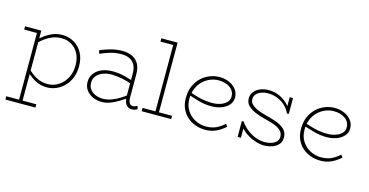

<svg xmlns="http://www.w3.org/2000/svg" viewBox="-87 -1106 3352 1744"><g transform="rotate(15 1588.5 -234.0)"><path d="M359 14Q315 14 278.5 0Q242 -14 211 -37Q180 -60 153 -87V-121Q180 -93 211 -69Q242 -45 278.5 -31Q315 -17 359 -17Q400 -17 436.5 -34Q473 -51 501 -81.5Q529 -112 545 -153.5Q561 -195 561 -245Q561 -311 536 -357.5Q511 -404 468.5 -428.5Q426 -453 375 -452Q330 -452 292 -437Q254 -422 222.5 -398.5Q191 -375 163 -347V-383Q187 -407 219 -430Q251 -453 290.5 -468Q330 -483 375 -483Q435 -483 485 -454.5Q535 -426 564.5 -373Q594 -320 594 -246Q594 -187 575 -139Q556 -91 523 -57Q490 -23 448 -4.5Q406 14 359 14ZM26 218V187H308V218ZM146 217V-471H179V217ZM26 -440V-471H179V-440Z M1156 7Q1132 7 1115.5 -5.5Q1099 -18 1090.5 -41Q1082 -64 1082 -97V-308Q1082 -363 1062.5 -394.5Q1043 -426 1011.5 -439.5Q980 -453 942 -453Q884 -453 835.5 -438.5Q787 -424 741 -404L732 -435Q778 -455 831 -469.5Q884 -484 942 -484Q988 -484 1027.5 -467.5Q1067 -451 1091 -412.5Q1115 -374 1115 -308V-97Q1115 -60 1126 -42Q1137 -24 1160 -24Q1171 -24 1181 -28.5Q1191 -33 1199 -37L1209 -9Q1201 -3 1187.5 2Q1174 7 1156 7ZM877 13Q832 13 792.5 -4Q753 -21 729 -53.5Q705 -86 705 -132Q705 -177 730.5 -211Q756 -245 800.5 -263.5Q845 -282 902 -282Q958 -282 1005 -270.5Q1052 -259 1103 -242V-211Q1048 -231 1000 -240.5Q952 -250 902 -251Q860 -252 822.5 -238.5Q785 -225 761.5 -198.5Q738 -172 738 -132Q738 -95 757.5 -69.5Q777 -44 809 -31Q841 -18 877 -18Q915 -18 953 -31Q991 -44 1029 -67Q1067 -90 1103 -119V-88Q1067 -61 1028.5 -38Q990 -15 951.5 -1Q913 13 877 13Z M1370 0V-686H1403V0ZM1249 0V-31H1526V0ZM1250 -655V-686H1403V-655Z M1847 14Q1802 14 1758.5 -1Q1715 -16 1680.5 -45.5Q1646 -75 1625.5 -119Q1605 -163 1605 -220Q1605 -286 1627 -335Q1649 -384 1685 -417Q1721 -450 1765 -466.5Q1809 -483 1852 -483Q1904 -483 1945.5 -464.5Q1987 -446 2011.5 -413.5Q2036 -381 2036 -339Q2036 -296 2008.5 -266.5Q1981 -237 1938.5 -222Q1896 -207 1849 -207Q1789 -207 1735.5 -221.5Q1682 -236 1632 -253L1631 -282Q1681 -263 1735 -250.5Q1789 -238 1849 -238Q1886 -238 1921 -249Q1956 -260 1979.5 -282.5Q2003 -305 2003 -339Q2003 -391 1960.5 -421.5Q1918 -452 1852 -452Q1814 -452 1776 -437Q1738 -422 1707 -393Q1676 -364 1657 -320.5Q1638 -277 1638 -220Q1638 -158 1668 -112Q1698 -66 1745.5 -41.5Q1793 -17 1847 -17Q1905 -17 1945 -37Q1985 -57 2019 -88L2037 -65Q2012 -43 1984 -25Q1956 -7 1922.5 3.5Q1889 14 1847 14Z M2401 13Q2365 13 2326.5 1.5Q2288 -10 2254 -30Q2220 -50 2195.5 -73.5Q2171 -97 2162 -121L2182 -99V0H2151V-147L2166 -151Q2192 -113 2229 -83Q2266 -53 2310.5 -35.5Q2355 -18 2401 -18Q2432 -18 2460.5 -27Q2489 -36 2507.5 -54.5Q2526 -73 2526 -100Q2526 -127 2512 -146.5Q2498 -166 2474 -179.5Q2450 -193 2419.5 -202.5Q2389 -212 2357 -220Q2308 -232 2262.5 -249.5Q2217 -267 2187.5 -294.5Q2158 -322 2158 -364Q2158 -399 2178 -426Q2198 -453 2234.5 -468.5Q2271 -484 2318 -484Q2367 -484 2411 -465.5Q2455 -447 2487.5 -417Q2520 -387 2535 -352L2515 -375V-471H2546V-323L2529 -321Q2509 -365 2475.5 -394.5Q2442 -424 2401.5 -439Q2361 -454 2318 -454Q2283 -454 2254 -443.5Q2225 -433 2208 -413.5Q2191 -394 2191 -367Q2191 -343 2205 -325.5Q2219 -308 2243 -294.5Q2267 -281 2297 -271Q2327 -261 2358 -253Q2408 -241 2454 -224Q2500 -207 2529.5 -178.5Q2559 -150 2559 -101Q2559 -62 2535.5 -36.5Q2512 -11 2476 1Q2440 13 2401 13Z M2930 14Q2885 14 2841.5 -1Q2798 -16 2763.5 -45.5Q2729 -75 2708.5 -119Q2688 -163 2688 -220Q2688 -286 2710 -335Q2732 -384 2768 -417Q2804 -450 2848 -466.5Q2892 -483 2935 -483Q2987 -483 3028.5 -464.5Q3070 -446 3094.5 -413.5Q3119 -381 3119 -339Q3119 -296 3091.5 -266.5Q3064 -237 3021.5 -222Q2979 -207 2932 -207Q2872 -207 2818.5 -221.5Q2765 -236 2715 -253L2714 -282Q2764 -263 2818 -250.5Q2872 -238 2932 -238Q2969 -238 3004 -249Q3039 -260 3062.5 -282.5Q3086 -305 3086 -339Q3086 -391 3043.5 -421.5Q3001 -452 2935 -452Q2897 -452 2859 -437Q2821 -422 2790 -393Q2759 -364 2740 -320.5Q2721 -277 2721 -220Q2721 -158 2751 -112Q2781 -66 2828.5 -41.5Q2876 -17 2930 -17Q2988 -17 3028 -37Q3068 -57 3102 -88L3120 -65Q3095 -43 3067 -25Q3039 -7 3005.5 3.5Q2972 14 2930 14Z"/></g></svg>

Font: BioRhyme ExtraLight
Style: Regular
Weight: 250
Designer: Aoife Mooney
Foundry: Aoife Mooney Type
Version: Version 1.600;gftools[0.9.33]